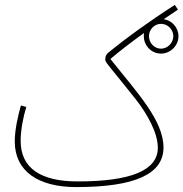

<svg xmlns="http://www.w3.org/2000/svg" viewBox="-20 -740 746 781"><path d="M290 21C534 21 645 -34 645 -140C645 -250 539 -362 429 -500C464 -530 512 -567 566 -606C565 -602 565 -598 565 -593C565 -554 596 -522 635 -522C673 -522 706 -554 706 -593C706 -627 680 -657 646 -662C665 -675 685 -688 704 -701L691 -720C585 -652 493 -585 423 -528C414 -521 408 -513 408 -497C408 -486 430 -465 530 -339C579 -277 622 -200 622 -139C622 -48 515 -2 296 -2C147 -2 64 -55 64 -167C64 -213 75 -266 87 -305L65 -311C53 -269 40 -211 40 -165C40 -43 136 21 290 21ZM635 -542C608 -542 586 -565 586 -593C586 -620 608 -643 635 -643C662 -643 685 -620 685 -593C685 -565 661 -542 635 -542Z"/></svg>

Font: Noto Sans Arabic UI XCn Th
Style: Regular
Weight: 100
Width: 2
Designer: Monotype Design Team, Nadine Chahine and Nizar Qandah
Foundry: Monotype Imaging Inc.
Version: Version 2.010